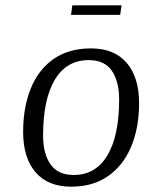

<svg xmlns="http://www.w3.org/2000/svg" viewBox="-20 -692 543 722"><path d="M432 -636H247L252 -672H437ZM503 -304Q503 -211 473 -140Q443 -69 386 -29.5Q329 10 248 10Q160 10 113.5 -44.5Q67 -99 67 -196Q67 -289 96 -360Q125 -431 182 -470.5Q239 -510 322 -510Q410 -510 456.5 -455.5Q503 -401 503 -304ZM314 -466Q230 -466 186 -392Q142 -318 142 -182Q142 -114 170 -74Q198 -34 257 -34Q340 -34 384 -108Q428 -182 428 -317Q428 -386 400.5 -426Q373 -466 314 -466Z"/></svg>

Font: Arsenal SC
Style: Italic
Weight: 400
Italic angle: -9.10001°
Designer: Andrij Shevchenko
Foundry: Stairsfor
Version: Version 2.001; ttfautohint (v1.8.4.7-5d5b)